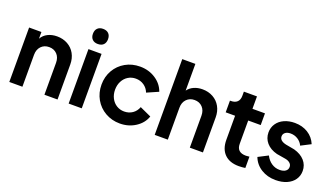

<svg xmlns="http://www.w3.org/2000/svg" viewBox="-70 -1280 3112 1803"><g transform="rotate(20 1486.5 -379.0)"><path d="M61 -544H184V-477Q205 -515 245.5 -535.5Q286 -556 338 -556Q397 -556 444 -530Q491 -504 517 -457Q543 -410 543 -350V0H412V-319Q412 -372 381.5 -404Q351 -436 302 -436Q253 -436 222.5 -404Q192 -372 192 -319V0H61Z M654 -544H785V0H654ZM719 -770Q755 -770 775 -750Q795 -730 795 -694Q795 -659 775.5 -639Q756 -619 719 -619Q684 -619 664 -639Q644 -659 644 -694Q644 -730 664 -750Q684 -770 719 -770Z M883 -273Q883 -353 920 -417.5Q957 -482 1022 -519Q1087 -556 1168 -556Q1255 -556 1323 -511.5Q1391 -467 1416 -395L1302 -345Q1286 -387 1250 -411.5Q1214 -436 1168 -436Q1126 -436 1092 -415Q1058 -394 1038.5 -356.5Q1019 -319 1019 -272Q1019 -225 1038.5 -187.5Q1058 -150 1092 -129Q1126 -108 1168 -108Q1215 -108 1250.5 -132.5Q1286 -157 1302 -200L1416 -148Q1392 -77 1323.5 -32.5Q1255 12 1168 12Q1088 12 1022.5 -25.5Q957 -63 920 -128Q883 -193 883 -273Z M1514 -757H1645V-490Q1668 -522 1706 -539Q1744 -556 1791 -556Q1850 -556 1897 -530Q1944 -504 1970 -457Q1996 -410 1996 -350V0H1865V-319Q1865 -372 1834.5 -404Q1804 -436 1755 -436Q1707 -436 1676 -404Q1645 -372 1645 -319V0H1514Z M2162 -187V-427H2068V-544H2078Q2118 -544 2140 -565Q2162 -586 2162 -626V-668H2293V-544H2418V-427H2293V-194Q2293 -109 2385 -109Q2401 -109 2420 -112V1Q2388 6 2355 6Q2263 6 2212.5 -44.5Q2162 -95 2162 -187Z M2491 -135 2588 -185Q2610 -141 2646.5 -116.5Q2683 -92 2727 -92Q2765 -92 2786.5 -107.5Q2808 -123 2808 -150Q2808 -173 2790 -188.5Q2772 -204 2743 -209L2654 -224Q2585 -242 2547.5 -285.5Q2510 -329 2510 -388Q2510 -437 2536 -475.5Q2562 -514 2608.5 -535Q2655 -556 2714 -556Q2789 -556 2846 -520.5Q2903 -485 2929 -422L2832 -372Q2816 -407 2783 -428Q2750 -449 2710 -449Q2677 -449 2657.5 -434Q2638 -419 2638 -395Q2638 -351 2704 -336L2791 -320Q2860 -301 2898 -258Q2936 -215 2936 -156Q2936 -107 2909.5 -69Q2883 -31 2835 -10Q2787 11 2724 11Q2642 11 2579.5 -28Q2517 -67 2491 -135Z"/></g></svg>

Font: Eudoxus Sans
Style: Bold
Weight: 700
Designer: Stijn de Vries
Foundry: tokotype
Version: Version 2.005